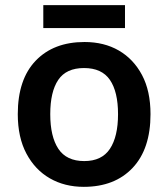

<svg xmlns="http://www.w3.org/2000/svg" viewBox="-20 -715 653 745"><path d="M564 -272Q564 -137 494.5 -63.5Q425 10 305 10Q231 10 173.5 -23Q116 -56 82.5 -119Q49 -182 49 -272Q49 -407 118.5 -479.5Q188 -552 308 -552Q384 -552 441 -519Q498 -486 531 -424Q564 -362 564 -272ZM175 -272Q175 -185 206.5 -137.5Q238 -90 307 -90Q375 -90 406.5 -137.5Q438 -185 438 -272Q438 -359 406.5 -405Q375 -451 306 -451Q237 -451 206 -405Q175 -359 175 -272ZM465 -695V-606H148V-695Z"/></svg>

Font: Noto Sans New Tai Lue SemiBold
Style: Regular
Weight: 600
Version: Version 2.003